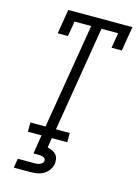

<svg xmlns="http://www.w3.org/2000/svg" viewBox="-139 -809 785 1102"><g transform="rotate(15 253.0 -257.5)"><path d="M82 0V-55H172L276 -680H177L162 -590H101L125 -735H506L482 -590H421L436 -680H337L234 -55H316V0ZM57 220 66 165H166Q174 165 181.5 164Q189 163 196.5 160Q204 157 210 151.5Q216 146 217 138Q219 131 214.5 125Q210 119 203.5 116.5Q197 114 190 113Q183 112 175 112H145L163 0H224L215 58Q229 61 242.5 67Q256 73 265.5 83Q275 93 278 108Q281 123 279 138Q276 157 264 174.5Q252 192 234 202.5Q216 213 196.5 216.5Q177 220 157 220Z"/></g></svg>

Font: Iosevka Slab Light
Style: Italic
Weight: 300
Italic angle: -9°
Monospace: yes
Designer: Belleve Invis
Foundry: Belleve Invis
Version: Version 11.1.1; ttfautohint (v1.8.3)